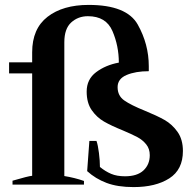

<svg xmlns="http://www.w3.org/2000/svg" viewBox="-20 -752 789 782"><path d="M570 -301Q619 -281 650 -263.5Q681 -246 703 -215Q725 -184 725 -137Q725 -61 669.5 -25.5Q614 10 524 10Q459 10 414 -7Q369 -24 335 -55L344 -178H373Q379 -161 383 -129Q387 -97 387 -72Q409 -54 432.5 -44Q456 -34 489 -34Q539 -34 564.5 -58Q590 -82 590 -120Q590 -146 575.5 -164Q561 -182 539.5 -193.5Q518 -205 480 -221Q433 -240 403.5 -257Q374 -274 353.5 -303.5Q333 -333 333 -379Q333 -429 371.5 -458Q410 -487 464 -497Q464 -565 438 -625.5Q412 -686 338 -686Q298 -686 270 -660.5Q242 -635 242 -580V-35Q285 -28 322 -15V0H31V-16Q96 -35 111 -36V-453H17V-498H111V-539Q111 -635 173.5 -683.5Q236 -732 341 -732Q496 -732 541 -652Q586 -572 586 -482V-462Q532 -462 495.5 -446.5Q459 -431 459 -397Q459 -362 486 -343Q513 -324 570 -301Z"/></svg>

Font: Trirong SemiBold
Style: Regular
Weight: 600
Designer: Katatrad Team
Foundry: CadsonDemak
Version: Version 1.000